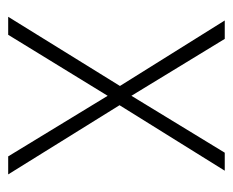

<svg xmlns="http://www.w3.org/2000/svg" viewBox="-70 -499 569 469"><g transform="rotate(90 214.5 -264.5)"><path d="M190 -273 21 0H65L214 -243L362 0H406L237 -272L397 -529H353L214 -301L75 -529H30Z"/></g></svg>

Font: Noto Sans Myanmar SemiCondensed ExtraLight
Style: Regular
Weight: 200
Width: 4
Designer: Monotype Design Team
Foundry: Monotype Imaging Inc.
Version: Version 2.107